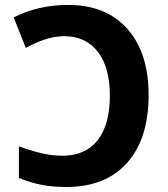

<svg xmlns="http://www.w3.org/2000/svg" viewBox="-20 -744 677 774"><path d="M238.8 -598.1C296.9 -598.1 341.8 -577.1 374.5 -535.2C406.7 -493.2 422.9 -434.1 422.9 -357.9C422.9 -204.1 356.4 -116.2 232.9 -116.2C208 -116.2 183.1 -118.7 158.2 -124C133.3 -128.9 99.1 -138.7 56.2 -153.8V-26.9C118.7 -1 174.8 9.8 247.1 9.8C353 9.8 435.1 -22.9 492.7 -87.9C550.3 -152.8 579.1 -244.1 579.1 -360.8C579.1 -474.1 550.8 -563 493.7 -627.4C436.5 -691.9 356.9 -724.1 254.9 -724.1C174.3 -724.1 101.1 -707.5 35.2 -673.8L84 -550.8C131.3 -576.2 182.1 -598.1 238.8 -598.1Z"/></svg>

Font: Noto Reveo Sans
Style: Bold
Weight: 700
Designer: Monotype Design team
Foundry: Monotype Imaging Inc.
Version: Version 1.04